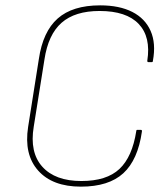

<svg xmlns="http://www.w3.org/2000/svg" viewBox="-20 -686 623 717"><path d="M282 11Q176 11 122.5 -49Q69 -109 85 -212L125 -465Q140 -568 195.5 -617Q251 -666 354 -666Q426 -666 474 -641.5Q522 -617 542.5 -570.5Q563 -524 551 -459Q551 -454 547 -454H534Q530 -454 530 -459Q544 -548 498 -596.5Q452 -645 352 -645Q260 -645 210 -601Q160 -557 146 -464L106 -213Q90 -117 138 -63.5Q186 -10 284 -10Q378 -10 426 -55Q474 -100 489 -197Q489 -201 492 -201H506Q511 -201 510 -195Q495 -89 440.5 -39Q386 11 282 11Z"/></svg>

Font: Sofia Sans Semi Condensed Thin
Style: Italic
Weight: 250
Italic angle: -9°
Version: Version 4.100